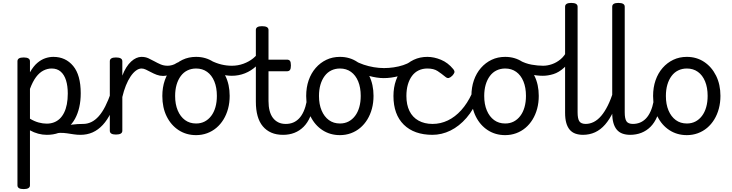

<svg xmlns="http://www.w3.org/2000/svg" viewBox="-20 -910 5035 1320"><path d="M533 17Q510 17 487 13.5Q464 10 440.5 6.5Q417 3 392.5 3.5Q368 4 342 12L366 -30Q398 -39 424.5 -44.5Q451 -50 473 -53Q495 -56 514.5 -57Q534 -58 551 -58Q560 -58 562 -46.5Q564 -35 560.5 -20.5Q557 -6 549.5 5.5Q542 17 533 17ZM143 390Q121 390 110.5 383.5Q100 377 100 364V-489Q100 -502 110.5 -508.5Q121 -515 143 -515Q164 -515 175 -508.5Q186 -502 186 -489V-413Q210 -455 236.5 -477.5Q263 -500 291 -509.5Q319 -519 347 -519Q431 -519 483 -456.5Q535 -394 535 -269Q535 -217 525 -173Q515 -129 496 -94Q477 -59 448.5 -34.5Q420 -10 383.5 3.5Q347 17 302 17Q272 17 242.5 9Q213 1 186 -14V364Q186 377 175 383.5Q164 390 143 390ZM186 -94Q216 -76 245 -68Q274 -60 301 -60Q328 -60 350.5 -68.5Q373 -77 390.5 -93.5Q408 -110 420.5 -135Q433 -160 439.5 -193Q446 -226 446 -267Q446 -319 434 -357.5Q422 -396 397.5 -417.5Q373 -439 335 -439Q306 -439 278.5 -425Q251 -411 228 -380.5Q205 -350 186 -299Z M533 17Q519 17 512.5 5.5Q506 -6 507.5 -20.5Q509 -35 520 -46.5Q531 -58 552 -58Q581 -58 608 -71Q635 -84 659 -111Q683 -138 704 -179.5Q725 -221 744 -276Q749 -291 761 -290.5Q773 -290 782.5 -280.5Q792 -271 789 -259Q769 -189 743.5 -137Q718 -85 686.5 -51Q655 -17 617 0Q579 17 533 17Z M777 15Q756 15 745.5 8.5Q735 2 735 -11V-489Q735 -502 745.5 -508.5Q756 -515 777 -515Q799 -515 810 -508.5Q821 -502 821 -489V-390Q833 -422 848.5 -446.5Q864 -471 881.5 -487Q899 -503 917 -511Q935 -519 953 -519Q972 -519 981.5 -507Q991 -495 991 -479Q991 -463 981.5 -451Q972 -439 953 -439Q934 -439 914.5 -424.5Q895 -410 877.5 -384Q860 -358 845.5 -322Q831 -286 821 -243V-11Q821 2 810 8.5Q799 15 777 15Z M1101 -388Q1078 -388 1057 -396Q1036 -404 1017.5 -414Q999 -424 983 -431.5Q967 -439 953 -439Q934 -439 925 -451Q916 -463 916 -479Q916 -495 925 -507Q934 -519 953 -519Q979 -519 1000 -509.5Q1021 -500 1041.5 -488.5Q1062 -477 1084 -467.5Q1106 -458 1133 -458Q1147 -458 1163.5 -462.5Q1180 -467 1193 -476Q1207 -485 1217 -480Q1227 -475 1231.5 -463Q1236 -451 1232.5 -439Q1229 -427 1217 -420Q1202 -413 1180.5 -405.5Q1159 -398 1137.5 -393Q1116 -388 1101 -388Z M1328 19Q1261 19 1208.5 -15Q1156 -49 1126 -109.5Q1096 -170 1096 -250Q1096 -309 1113 -358Q1130 -407 1161.5 -443Q1193 -479 1235 -499Q1277 -519 1328 -519Q1395 -519 1447 -484.5Q1499 -450 1529 -389.5Q1559 -329 1559 -251Q1559 -204 1548 -163Q1537 -122 1516.5 -88.5Q1496 -55 1467.5 -31Q1439 -7 1403.5 6Q1368 19 1328 19ZM1328 -61Q1361 -61 1387 -74.5Q1413 -88 1432 -113Q1451 -138 1461 -173Q1471 -208 1471 -251Q1471 -308 1453.5 -350.5Q1436 -393 1404 -416Q1372 -439 1328 -439Q1296 -439 1269 -426Q1242 -413 1223 -387.5Q1204 -362 1194 -327.5Q1184 -293 1184 -250Q1184 -193 1202 -150.5Q1220 -108 1252 -84.5Q1284 -61 1328 -61Z M1574 -389Q1538 -389 1501 -399Q1464 -409 1420 -431Q1404 -438 1400.5 -450Q1397 -462 1402 -473Q1407 -484 1415.5 -490.5Q1424 -497 1431 -493Q1467 -475 1502.5 -466.5Q1538 -458 1574 -458Q1616 -458 1654 -472Q1692 -486 1720.5 -509Q1749 -532 1762 -558Q1771 -575 1783 -573.5Q1795 -572 1802.5 -561Q1810 -550 1803 -537Q1779 -490 1743 -456.5Q1707 -423 1664 -406Q1621 -389 1574 -389Z M1926 17Q1880 17 1845.5 2Q1811 -13 1787 -41.5Q1763 -70 1751 -112.5Q1739 -155 1739 -211V-704Q1739 -717 1749.5 -723.5Q1760 -730 1781 -730Q1804 -730 1815 -723.5Q1826 -717 1826 -704V-500H1952Q1967 -500 1973.5 -491.5Q1980 -483 1980 -460Q1980 -438 1973.5 -429Q1967 -420 1952 -420H1826V-215Q1826 -178 1833.5 -149Q1841 -120 1856 -100Q1871 -80 1893 -69Q1915 -58 1944 -58Q1958 -58 1965 -46.5Q1972 -35 1970.5 -20.5Q1969 -6 1958 5.5Q1947 17 1926 17Z M1926 17Q1912 17 1905.5 5.5Q1899 -6 1900.5 -20.5Q1902 -35 1913 -46.5Q1924 -58 1945 -58Q1972 -58 1994.5 -67Q2017 -76 2035.5 -95Q2054 -114 2067.5 -144Q2081 -174 2089 -215Q2092 -230 2105 -233.5Q2118 -237 2130 -232Q2142 -227 2140 -212Q2132 -153 2113.5 -109.5Q2095 -66 2067.5 -38.5Q2040 -11 2004.5 3Q1969 17 1926 17Z M2317 19Q2250 19 2197.5 -15Q2145 -49 2115 -109.5Q2085 -170 2085 -250Q2085 -309 2102 -358Q2119 -407 2150.5 -443Q2182 -479 2224 -499Q2266 -519 2317 -519Q2384 -519 2436 -484.5Q2488 -450 2518 -389.5Q2548 -329 2548 -251Q2548 -204 2537 -163Q2526 -122 2505.5 -88.5Q2485 -55 2456.5 -31Q2428 -7 2392.5 6Q2357 19 2317 19ZM2317 -61Q2350 -61 2376 -74.5Q2402 -88 2421 -113Q2440 -138 2450 -173Q2460 -208 2460 -251Q2460 -308 2442.5 -350.5Q2425 -393 2393 -416Q2361 -439 2317 -439Q2285 -439 2258 -426Q2231 -413 2212 -387.5Q2193 -362 2183 -327.5Q2173 -293 2173 -250Q2173 -193 2191 -150.5Q2209 -108 2241 -84.5Q2273 -61 2317 -61Z M2618 -373Q2572 -373 2516 -388.5Q2460 -404 2395 -438Q2386 -443 2383.5 -454.5Q2381 -466 2384.5 -477.5Q2388 -489 2396 -494.5Q2404 -500 2416 -494Q2446 -477 2480 -465.5Q2514 -454 2550 -448Q2586 -442 2620 -442Q2653 -442 2687 -447Q2721 -452 2751.5 -462Q2782 -472 2803 -486Q2815 -495 2824.5 -484.5Q2834 -474 2836 -458Q2838 -442 2823 -432Q2775 -401 2721.5 -387Q2668 -373 2618 -373Z M2954 17Q2827 17 2756 -53Q2685 -123 2685 -250Q2685 -309 2702.5 -358Q2720 -407 2751 -443Q2782 -479 2824.5 -499Q2867 -519 2918 -519Q2964 -519 3012 -499Q3060 -479 3096 -435Q3107 -421 3104 -411.5Q3101 -402 3090 -390Q3077 -377 3066 -374Q3055 -371 3043 -381Q3015 -404 2988.5 -421.5Q2962 -439 2918 -439Q2885 -439 2858 -426Q2831 -413 2812.5 -388Q2794 -363 2784 -328.5Q2774 -294 2774 -250Q2774 -190 2795 -147Q2816 -104 2857 -81Q2898 -58 2954 -58Q2968 -58 2975.5 -46.5Q2983 -35 2983 -20.5Q2983 -6 2976 5.5Q2969 17 2954 17Z M2952 17Q2943 17 2938.5 5.5Q2934 -6 2934 -20.5Q2934 -35 2939 -46.5Q2944 -58 2954 -58Q3009 -58 3059 -82Q3109 -106 3151 -152.5Q3193 -199 3224 -266Q3229 -276 3241.5 -273Q3254 -270 3264 -260.5Q3274 -251 3270 -241Q3237 -157 3187 -99.5Q3137 -42 3077 -12.5Q3017 17 2952 17Z M3453 19Q3386 19 3333.5 -15Q3281 -49 3251 -109.5Q3221 -170 3221 -250Q3221 -309 3238 -358Q3255 -407 3286.5 -443Q3318 -479 3360 -499Q3402 -519 3453 -519Q3520 -519 3572 -484.5Q3624 -450 3654 -389.5Q3684 -329 3684 -251Q3684 -204 3673 -163Q3662 -122 3641.5 -88.5Q3621 -55 3592.5 -31Q3564 -7 3528.5 6Q3493 19 3453 19ZM3453 -61Q3486 -61 3512 -74.5Q3538 -88 3557 -113Q3576 -138 3586 -173Q3596 -208 3596 -251Q3596 -308 3578.5 -350.5Q3561 -393 3529 -416Q3497 -439 3453 -439Q3421 -439 3394 -426Q3367 -413 3348 -387.5Q3329 -362 3319 -327.5Q3309 -293 3309 -250Q3309 -193 3327 -150.5Q3345 -108 3377 -84.5Q3409 -61 3453 -61Z M3712 -389Q3670 -389 3627.5 -399Q3585 -409 3530 -438Q3517 -444 3515 -456Q3513 -468 3518 -478.5Q3523 -489 3533 -494.5Q3543 -500 3554 -494Q3593 -473 3635 -465.5Q3677 -458 3714 -458Q3744 -458 3775.5 -469Q3807 -480 3834.5 -503Q3862 -526 3880 -564Q3887 -578 3901.5 -577Q3916 -576 3926 -565.5Q3936 -555 3927 -538Q3895 -478 3858.5 -445Q3822 -412 3784.5 -400.5Q3747 -389 3712 -389Z M3989 17Q3959 17 3935.5 8.5Q3912 0 3896.5 -18.5Q3881 -37 3873 -65.5Q3865 -94 3865 -135V-864Q3865 -877 3875.5 -883.5Q3886 -890 3907 -890Q3929 -890 3940 -883.5Q3951 -877 3951 -864V-138Q3951 -94 3963 -76Q3975 -58 4008 -58Q4022 -58 4029 -46.5Q4036 -35 4034.5 -20.5Q4033 -6 4022 5.5Q4011 17 3989 17Z M3987 17Q3973 17 3966.5 5.5Q3960 -6 3961.5 -20.5Q3963 -35 3974 -46.5Q3985 -58 4006 -58Q4035 -58 4062 -71.5Q4089 -85 4113 -113Q4137 -141 4158.5 -184Q4180 -227 4198 -286Q4204 -300 4215.5 -299.5Q4227 -299 4236.5 -290Q4246 -281 4243 -269Q4222 -196 4196.5 -142.5Q4171 -89 4140 -53.5Q4109 -18 4071 -0.5Q4033 17 3987 17Z M4313 17Q4283 17 4259.5 8.5Q4236 0 4220.5 -18.5Q4205 -37 4197 -65.5Q4189 -94 4189 -135V-864Q4189 -877 4199.5 -883.5Q4210 -890 4231 -890Q4253 -890 4264 -883.5Q4275 -877 4275 -864V-138Q4275 -94 4287 -76Q4299 -58 4332 -58Q4346 -58 4353 -46.5Q4360 -35 4358.5 -20.5Q4357 -6 4346 5.5Q4335 17 4313 17Z M4311 17Q4297 17 4290.5 5.5Q4284 -6 4285.5 -20.5Q4287 -35 4298 -46.5Q4309 -58 4330 -58Q4357 -58 4379.5 -67Q4402 -76 4420.5 -95Q4439 -114 4452.5 -144Q4466 -174 4474 -215Q4477 -230 4490 -233.5Q4503 -237 4515 -232Q4527 -227 4525 -212Q4517 -153 4498.5 -109.5Q4480 -66 4452.5 -38.5Q4425 -11 4389.5 3Q4354 17 4311 17Z M4702 19Q4635 19 4582.5 -15Q4530 -49 4500 -109.5Q4470 -170 4470 -250Q4470 -309 4487 -358Q4504 -407 4535.5 -443Q4567 -479 4609 -499Q4651 -519 4702 -519Q4769 -519 4821 -484.5Q4873 -450 4903 -389.5Q4933 -329 4933 -251Q4933 -204 4922 -163Q4911 -122 4890.5 -88.5Q4870 -55 4841.5 -31Q4813 -7 4777.5 6Q4742 19 4702 19ZM4702 -61Q4735 -61 4761 -74.5Q4787 -88 4806 -113Q4825 -138 4835 -173Q4845 -208 4845 -251Q4845 -308 4827.5 -350.5Q4810 -393 4778 -416Q4746 -439 4702 -439Q4670 -439 4643 -426Q4616 -413 4597 -387.5Q4578 -362 4568 -327.5Q4558 -293 4558 -250Q4558 -193 4576 -150.5Q4594 -108 4626 -84.5Q4658 -61 4702 -61Z"/></svg>

Font: Playwrite GB J
Style: Regular
Weight: 400
Designer: Veronika Burian, José Scaglione
Foundry: TypeTogether
Version: Version 1.002